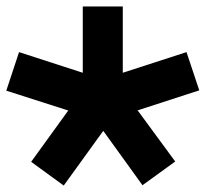

<svg xmlns="http://www.w3.org/2000/svg" viewBox="-22 -570 642 595"><path d="M74.5 -68.5 189.5 -227.5 -2.5 -289 37 -408.5 234.5 -344.5V-550H358.5V-344.5L556 -408.5L595.5 -290L404.5 -228L521 -69.5L419.5 4L298 -164.5L175.5 5Z"/></svg>

Font: JuliaMono ExtraBold
Style: Regular
Weight: 800
Monospace: yes
Designer: cormullion
Foundry: corm
Version: Version 0.055; ttfautohint (v1.8.4)